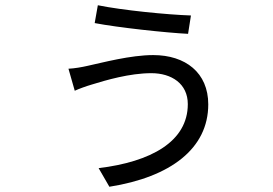

<svg xmlns="http://www.w3.org/2000/svg" viewBox="-20 -656 1040 732"><path d="M696 -259C696 -116 555 -39 356 -15L397 56C631 19 774 -90 774 -258C774 -379 687 -446 564 -446C477 -446 370 -417 314 -405C292 -400 264 -395 241 -394L265 -310C280 -317 307 -327 331 -334C383 -350 474 -377 557 -377C634 -377 696 -337 696 -259ZM353 -636 341 -568C429 -551 615 -531 697 -527L708 -597C617 -600 446 -617 353 -636Z"/></svg>

Font: Squished Noto Sans CJK JP Regular
Style: Regular
Weight: 400
Designer: Ryoko NISHIZUKA (kana & ideographs); Paul D. Hunt (Latin, Greek & Cyrillic); Wenlong ZHANG (bopomofo); Sandoll Communica
Foundry: Adobe Systems Incorporated
Version: Version 1.004;PS 1.004;hotconv 1.0.82;makeotf.lib2.5.63406